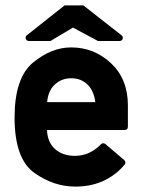

<svg xmlns="http://www.w3.org/2000/svg" viewBox="-20 -688 540 714"><path d="M87.4 -535.6Q83 -535.6 80.1 -537.8Q77.1 -540 75.9 -543.5Q74.7 -546.9 75.4 -550.5Q76.2 -554.2 79.6 -556.6L220.2 -668H290L432.1 -556.6Q435.5 -554.2 436.3 -550.5Q437 -546.9 436 -543.5Q435.1 -540 432.1 -537.8Q429.2 -535.6 424.8 -535.6H344.2L251.5 -585.4Q231 -573.2 209.5 -560.5Q188 -547.9 168 -535.6ZM455.6 -216.3Q455.6 -210.9 452.4 -207.8Q449.2 -204.6 444.3 -204.6H154.8Q155.8 -181.2 163.1 -164.1Q170.4 -147 183.1 -135.3Q211.9 -108.4 258.3 -108.4Q313.5 -108.4 356 -151.9Q359.4 -155.3 363.8 -155.3Q368.2 -155.3 372.1 -152.3L442.4 -92.3Q445.8 -88.9 446.3 -84.2Q446.8 -79.6 443.8 -76.2Q424.8 -53.7 403.3 -38.1Q381.8 -22.5 358.6 -12.7Q335.4 -2.9 310.5 1.5Q285.6 5.9 260.3 5.9Q220.7 5.9 183.3 -6.3Q146 -18.6 109.4 -43.9Q34.2 -95.7 34.2 -251Q34.2 -397.9 102.5 -455.1Q137.2 -483.4 172.4 -497.6Q207.5 -511.7 245.1 -511.7Q329.6 -511.7 392.6 -453.1Q455.6 -394 455.6 -296.4ZM334.5 -308.1Q329.1 -351.1 304.9 -374Q280.8 -397 245.1 -397Q207 -397 181.2 -371.1Q158.7 -348.6 155.3 -308.1Z"/></svg>

Font: Alte DIN 1451 Mittelschrift
Style: Bold
Weight: 700
Designer: Peter Wiegel
Foundry: Peter Wiegel
Version: Version 1.003